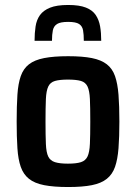

<svg xmlns="http://www.w3.org/2000/svg" viewBox="-20 -744 546 772"><path d="M254 8Q196 8 157.5 0.5Q119 -7 96.5 -25Q74 -43 63.5 -73Q53 -103 50 -148Q47 -193 47 -255Q47 -318 50 -363Q53 -408 63.5 -438Q74 -468 96.5 -485.5Q119 -503 157.5 -510.5Q196 -518 254 -518Q312 -518 349.5 -510.5Q387 -503 409.5 -485.5Q432 -468 442.5 -438Q453 -408 456.5 -363Q460 -318 460 -255Q460 -193 456.5 -148Q453 -103 442.5 -73Q432 -43 409.5 -25Q387 -7 349.5 0.5Q312 8 254 8ZM253 -86Q287 -86 305.5 -92Q324 -98 332 -115Q340 -132 341.5 -166Q343 -200 343 -255Q343 -312 341.5 -345.5Q340 -379 332 -396Q324 -413 305.5 -418.5Q287 -424 253 -424Q220 -424 201 -418.5Q182 -413 174 -396Q166 -379 164.5 -345.5Q163 -312 163 -255Q163 -199 164.5 -165Q166 -131 174 -114.5Q182 -98 201 -92Q220 -86 253 -86ZM254 -724Q299 -724 325.5 -713.5Q352 -703 365 -683.5Q378 -664 382.5 -638Q387 -612 387 -580H317Q317 -605 314 -622Q311 -639 298 -647.5Q285 -656 254 -656Q223 -656 209.5 -647.5Q196 -639 192.5 -622Q189 -605 189 -580H119Q119 -611 123 -637.5Q127 -664 140.5 -683Q154 -702 181 -713Q208 -724 254 -724Z"/></svg>

Font: Saira SemiCondensed SemiBold
Style: Regular
Weight: 600
Width: 4
Designer: Hector Gatti with collaboration of the Omnibus-Type team
Foundry: Omnibus-Type
Version: Version 1.101